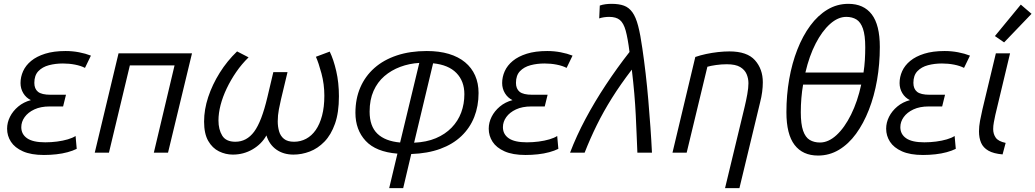

<svg xmlns="http://www.w3.org/2000/svg" viewBox="-20 -796 5398 1001"><path d="M209 12Q142 12 99.5 -7Q57 -26 37 -57Q17 -88 17 -125Q17 -157 32 -187Q47 -217 75 -240.5Q103 -264 141 -274Q116 -286 101.5 -310Q87 -334 87 -363Q87 -395 100.5 -425Q114 -455 142.5 -478.5Q171 -502 215.5 -516Q260 -530 322 -530Q358 -530 392 -523.5Q426 -517 454 -506L423 -442Q402 -453 371.5 -459Q341 -465 308 -465Q269 -465 235 -456Q201 -447 180 -425Q159 -403 159 -364Q159 -333 178 -317.5Q197 -302 244 -302H324L309 -241H239Q192 -241 159 -225.5Q126 -210 108.5 -185.5Q91 -161 91 -133Q91 -96 121.5 -75Q152 -54 216 -54Q247 -54 277.5 -58Q308 -62 333.5 -69.5Q359 -77 374 -87L380 -20Q360 -10 332.5 -2.5Q305 5 273 8.5Q241 12 209 12Z M474 0 598 -518H981L856 0H782L890 -455H657L548 0Z M1194 10Q1156 10 1121.5 -7Q1087 -24 1065.5 -61.5Q1044 -99 1044 -162Q1044 -225 1065.5 -290Q1087 -355 1125.5 -416.5Q1164 -478 1216 -528L1276 -497Q1240 -462 1211.5 -420.5Q1183 -379 1162 -335Q1141 -291 1130 -248.5Q1119 -206 1119 -168Q1119 -121 1138.5 -89Q1158 -57 1207 -57Q1266 -57 1305 -109.5Q1344 -162 1374 -289L1405 -420H1479L1445 -278Q1440 -257 1434 -226Q1428 -195 1428 -163Q1428 -136 1435 -111.5Q1442 -87 1460.5 -72Q1479 -57 1513 -57Q1547 -57 1576 -72.5Q1605 -88 1626 -118Q1647 -148 1659 -193Q1671 -238 1671 -297Q1671 -357 1656 -413Q1641 -469 1627 -500L1699 -527Q1719 -486 1733 -425.5Q1747 -365 1747 -294Q1747 -209 1726.5 -151Q1706 -93 1671.5 -57.5Q1637 -22 1595 -6Q1553 10 1510 10Q1458 10 1421 -16Q1384 -42 1369 -90Q1344 -45 1297 -17.5Q1250 10 1194 10Z M2009 185 2052 5Q1940 -4 1886.5 -61.5Q1833 -119 1833 -208Q1833 -281 1858.5 -340Q1884 -399 1932 -441.5Q1980 -484 2049 -507Q2118 -530 2205 -530Q2270 -530 2320 -515Q2370 -500 2404.5 -471.5Q2439 -443 2457 -402.5Q2475 -362 2475 -311Q2475 -243 2452.5 -186Q2430 -129 2385.5 -86.5Q2341 -44 2275.5 -20Q2210 4 2124 7L2082 185ZM2066 -53 2166 -468Q2114 -465 2067 -447.5Q2020 -430 1984 -399Q1948 -368 1927.5 -322Q1907 -276 1907 -214Q1907 -138 1947.5 -99Q1988 -60 2066 -53ZM2139 -52Q2204 -55 2252.5 -75.5Q2301 -96 2334.5 -130.5Q2368 -165 2384.5 -209.5Q2401 -254 2401 -305Q2401 -373 2359.5 -415.5Q2318 -458 2238 -466Z M2720 12Q2653 12 2610.5 -7Q2568 -26 2548 -57Q2528 -88 2528 -125Q2528 -157 2543 -187Q2558 -217 2586 -240.5Q2614 -264 2652 -274Q2627 -286 2612.5 -310Q2598 -334 2598 -363Q2598 -395 2611.5 -425Q2625 -455 2653.5 -478.5Q2682 -502 2726.5 -516Q2771 -530 2833 -530Q2869 -530 2903 -523.5Q2937 -517 2965 -506L2934 -442Q2913 -453 2882.5 -459Q2852 -465 2819 -465Q2780 -465 2746 -456Q2712 -447 2691 -425Q2670 -403 2670 -364Q2670 -333 2689 -317.5Q2708 -302 2755 -302H2835L2820 -241H2750Q2703 -241 2670 -225.5Q2637 -210 2619.5 -185.5Q2602 -161 2602 -133Q2602 -96 2632.5 -75Q2663 -54 2727 -54Q2758 -54 2788.5 -58Q2819 -62 2844.5 -69.5Q2870 -77 2885 -87L2891 -20Q2871 -10 2843.5 -2.5Q2816 5 2784 8.5Q2752 12 2720 12Z M2952 0Q2985 -87 3032.5 -176Q3080 -265 3138.5 -353.5Q3197 -442 3262 -525Q3253 -597 3242 -636.5Q3231 -676 3211.5 -692Q3192 -708 3156 -708Q3143 -708 3129 -706Q3115 -704 3104 -700L3107 -767Q3121 -772 3137 -774Q3153 -776 3168 -776Q3207 -776 3233 -766.5Q3259 -757 3277 -732Q3295 -707 3307 -661Q3319 -615 3329 -543Q3338 -482 3346 -413.5Q3354 -345 3360 -274Q3366 -203 3371 -133.5Q3376 -64 3379 0H3303Q3301 -48 3299 -96.5Q3297 -145 3294.5 -197Q3292 -249 3287 -307.5Q3282 -366 3274 -433Q3215 -356 3170.5 -285Q3126 -214 3091.5 -144Q3057 -74 3028 0Z M3760 185 3862 -238Q3870 -271 3876 -304.5Q3882 -338 3882 -362Q3882 -387 3872.5 -409.5Q3863 -432 3839 -446.5Q3815 -461 3769 -461Q3741 -461 3713 -457Q3685 -453 3668 -448L3560 0H3486L3605 -499Q3631 -508 3661.5 -514.5Q3692 -521 3723.5 -524.5Q3755 -528 3783 -528Q3875 -528 3916 -482Q3957 -436 3957 -367Q3957 -343 3953.5 -316.5Q3950 -290 3943 -263L3835 185Z M4245 15Q4165 15 4122.5 -40.5Q4080 -96 4080 -211Q4080 -300 4094.5 -383Q4109 -466 4137 -537.5Q4165 -609 4204.5 -662.5Q4244 -716 4294 -746Q4344 -776 4403 -776Q4483 -776 4525 -721Q4567 -666 4567 -551Q4567 -462 4552.5 -378.5Q4538 -295 4510 -223.5Q4482 -152 4443 -98.5Q4404 -45 4354 -15Q4304 15 4245 15ZM4255 -53Q4299 -53 4341 -91.5Q4383 -130 4417 -198.5Q4451 -267 4470 -355H4167Q4161 -321 4158 -284.5Q4155 -248 4155 -211Q4155 -149 4167 -114.5Q4179 -80 4201.5 -66.5Q4224 -53 4255 -53ZM4179 -418H4482Q4487 -450 4489 -483Q4491 -516 4491 -550Q4491 -612 4479 -646.5Q4467 -681 4445 -694.5Q4423 -708 4392 -708Q4349 -708 4307.5 -671Q4266 -634 4232.5 -569Q4199 -504 4179 -418Z M4792 12Q4725 12 4682.5 -7Q4640 -26 4620 -57Q4600 -88 4600 -125Q4600 -157 4615 -187Q4630 -217 4658 -240.5Q4686 -264 4724 -274Q4699 -286 4684.5 -310Q4670 -334 4670 -363Q4670 -395 4683.5 -425Q4697 -455 4725.5 -478.5Q4754 -502 4798.5 -516Q4843 -530 4905 -530Q4941 -530 4975 -523.5Q5009 -517 5037 -506L5006 -442Q4985 -453 4954.5 -459Q4924 -465 4891 -465Q4852 -465 4818 -456Q4784 -447 4763 -425Q4742 -403 4742 -364Q4742 -333 4761 -317.5Q4780 -302 4827 -302H4907L4892 -241H4822Q4775 -241 4742 -225.5Q4709 -210 4691.5 -185.5Q4674 -161 4674 -133Q4674 -96 4704.5 -75Q4735 -54 4799 -54Q4830 -54 4860.5 -58Q4891 -62 4916.5 -69.5Q4942 -77 4957 -87L4963 -20Q4943 -10 4915.5 -2.5Q4888 5 4856 8.5Q4824 12 4792 12Z M5207 9Q5160 5 5133 -10.5Q5106 -26 5095 -51.5Q5084 -77 5084 -111Q5084 -137 5089.5 -166.5Q5095 -196 5102 -226L5172 -518H5246L5169 -196Q5165 -177 5161.5 -158.5Q5158 -140 5158 -123Q5158 -97 5171.5 -78Q5185 -59 5223 -51ZM5215 -575 5167 -608 5302 -772 5358 -724Z"/></svg>

Font: Ubuntu Sans
Style: Italic
Weight: 400
Italic angle: -13.5°
Designer: Dalton Maag Ltd
Foundry: Dalton Maag Ltd
Version: Version 1.006